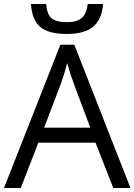

<svg xmlns="http://www.w3.org/2000/svg" viewBox="-20 -941 673 961"><path d="M547 0 458 -227H172L84 0H0L282 -717H352L633 0ZM432 -302 349 -523Q333 -565 316 -626Q305 -579 285 -523L201 -302ZM313 -771Q223 -771 181.5 -806Q140 -841 135 -921H211Q215 -870 237.5 -850Q260 -830 315 -830Q365 -830 389.5 -851.5Q414 -873 419 -921H496Q490 -844 446.5 -807.5Q403 -771 313 -771Z"/></svg>

Font: Stephens Clock
Style: Regular
Weight: 400
Designer: Peter Wiegel (catfonts.de) with slight modifications by DT1.org
Version: Version 0.9.1